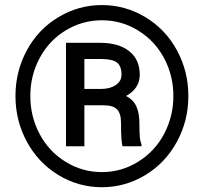

<svg xmlns="http://www.w3.org/2000/svg" viewBox="-20 -741 824 770"><path d="M42 -356Q42 -454.6 87.6 -539.1Q133.3 -623.5 214.1 -672.1Q294.9 -720.7 388.7 -720.7Q482.4 -720.7 563.2 -672.1Q644 -623.5 689.7 -539.1Q735.4 -454.6 735.4 -356Q735.4 -256.3 689 -171.6Q642.6 -86.9 562.3 -38.6Q481.9 9.8 388.7 9.8Q294.4 9.8 214.1 -39.1Q133.8 -87.9 87.9 -172.4Q42 -256.8 42 -356ZM675.3 -356Q675.3 -437 638.7 -506.6Q602.1 -576.2 535.2 -617.9Q468.3 -659.7 388.7 -659.7Q311 -659.7 244.4 -619.6Q177.7 -579.6 139.6 -509.3Q101.6 -439 101.6 -356Q101.6 -272.9 139.4 -202.6Q177.2 -132.3 243.9 -91.6Q310.5 -50.8 388.7 -50.8Q466.8 -50.8 533.9 -92.3Q601.1 -133.8 638.2 -204.1Q675.3 -274.4 675.3 -356ZM318.4 -318.8V-154.3H244.6V-569.3H381.8Q455.6 -569.3 498 -535.9Q540.5 -502.4 540.5 -440.9Q540.5 -386.2 485.4 -356Q515.1 -340.8 527.1 -313.7Q539.1 -286.6 539.1 -246.6Q539.1 -206.5 540.8 -189.9Q542.5 -173.3 547.4 -162.1V-154.3H471.7Q465.3 -170.9 465.3 -249Q465.3 -286.1 449.2 -302.5Q433.1 -318.8 395.5 -318.8ZM318.4 -384.3H384.8Q420.9 -384.3 444.1 -399.9Q467.3 -415.5 467.3 -440.9Q467.3 -475.1 450 -489.5Q432.6 -503.9 387.2 -504.4H318.4Z"/></svg>

Font: Robotiche
Style: Bold
Weight: 700
Designer: Google
Version: Version 2.001150; 2014